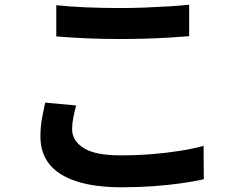

<svg xmlns="http://www.w3.org/2000/svg" viewBox="-20 -749 1040 812"><path d="M218 -727Q273 -721 342 -718Q411 -715 490 -715Q539 -715 591.5 -717Q644 -719 693 -722Q742 -725 780 -729V-596Q745 -593 695.5 -590Q646 -587 592.5 -585.5Q539 -584 491 -584Q413 -584 346 -587Q279 -590 218 -595ZM302 -303Q295 -277 290 -252Q285 -227 285 -202Q285 -154 333.5 -123Q382 -92 490 -92Q558 -92 621 -97Q684 -102 740.5 -111Q797 -120 841 -132L842 9Q798 19 744 26.5Q690 34 627.5 38.5Q565 43 495 43Q381 43 304 18Q227 -7 189 -54.5Q151 -102 151 -171Q151 -215 158 -251Q165 -287 171 -315Z"/></svg>

Font: Farlight84_Sys_V01
Style: Bold
Weight: 700
Designer: Monotype Design Team, Nadine Chahine and Nizar Qandah
Foundry: Monotype Imaging Inc.
Version: Version 2.004;October 31, 2024;FontCreator 14.0.0.2814 64-bi